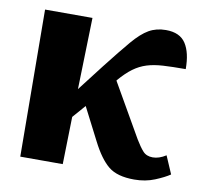

<svg xmlns="http://www.w3.org/2000/svg" viewBox="-66 -610 727 690"><g transform="rotate(10 297.0 -264.5)"><path d="M49 0 45 -536H218L211 -275L285 -371Q335 -435 366 -471.5Q397 -508 424 -523.5Q451 -539 486 -539Q537 -539 558.5 -506Q580 -473 580 -413Q531 -413 497.5 -411Q464 -409 438.5 -401Q413 -393 390.5 -376.5Q368 -360 343 -331L342 -329L454 -134Q469 -109 482 -94.5Q495 -80 518 -80Q541 -80 566 -96L594 -31Q575 -18 541 -4Q507 10 466 10Q404 10 372 -16Q340 -42 310 -101L249 -220L208 -173L204 0Z"/></g></svg>

Font: Noto Serif SemiCondensed ExtraBold
Style: Regular
Weight: 800
Width: 4
Designer: Monotype Design Team
Foundry: Monotype Imaging Inc.
Version: Version 2.015